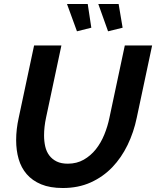

<svg xmlns="http://www.w3.org/2000/svg" viewBox="-20 -938 783 963"><path d="M473 -918H575L595 -799L522 -781ZM316 -918H420L438 -799L366 -781ZM295 5Q231 5 186.5 -13.5Q142 -32 114 -64.5Q86 -97 73.5 -140.5Q61 -184 61 -235Q61 -290 74 -348L151 -710H288L211 -348Q206 -325 203.5 -302.5Q201 -280 201 -259Q201 -229 207 -203Q213 -177 227.5 -158Q242 -139 264.5 -128Q287 -117 320 -117Q365 -117 400 -137Q435 -157 460.5 -189Q486 -221 503 -262.5Q520 -304 529 -348L606 -710H743L666 -348Q651 -275 620 -211Q589 -147 543 -99Q497 -51 435 -23Q373 5 295 5Z"/></svg>

Font: PTCRaleway
Style: Bold Italic
Weight: 700
Italic angle: -12°
Designer: Matt McInerney, Pablo Impallari, Rodrigo Fuenzalida
Foundry: Matt McInerney, Pablo Impallari, Rodrigo Fuenzalida
Version: Version 3.000g; ttfautohint (v1.5) -l 8 -r 28 -G 28 -x 14 -D